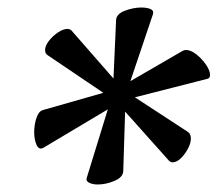

<svg xmlns="http://www.w3.org/2000/svg" viewBox="-20 -705 579 511"><path d="M240 -214Q227 -214 217.5 -218.5Q208 -223 211 -232L267 -414L96 -312Q84 -305 77.5 -319Q71 -333 71 -353Q71 -373 77 -391Q83 -409 94 -412L255 -458L107 -558Q100 -562 100 -572Q100 -583 110 -596Q120 -609 134 -618.5Q148 -628 159 -628Q167 -628 171 -623L282 -496L289 -652Q290 -668 312.5 -676.5Q335 -685 356 -685Q371 -685 380.5 -681Q390 -677 387 -667L327 -489L465 -569Q470 -572 475 -572Q488 -572 503 -560Q518 -548 528.5 -532.5Q539 -517 539 -506Q539 -496 531 -495L339 -446L480 -354Q488 -349 488 -336Q488 -324 480 -309Q472 -294 461 -283.5Q450 -273 440 -273Q434 -273 430 -277L313 -408L308 -249Q307 -233 284.5 -223.5Q262 -214 240 -214Z"/></svg>

Font: Tapestry
Style: Regular
Weight: 400
Designer: Robert E. Leuschke
Foundry: Robert E. Leuschke
Version: Version 1.010; ttfautohint (v1.8.4.7-5d5b)